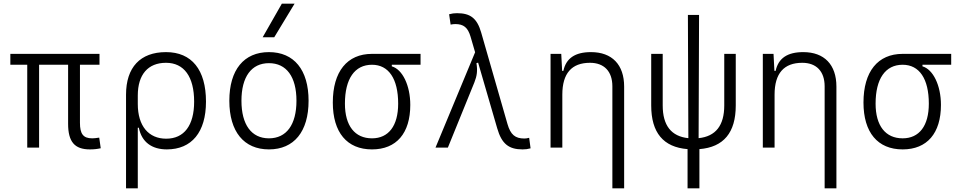

<svg xmlns="http://www.w3.org/2000/svg" viewBox="-20 -815 5313 1060"><path d="M476.1 9.8C500 9.8 516.1 7.8 536.1 3.4L527.8 -55.2C509.3 -52.2 497.6 -51.3 488.8 -51.3C439 -51.3 421.4 -76.7 421.4 -136.7V-457.5H529.3V-517.6H37.1V-457.5H130.4V0H195.8V-457.5H356V-131.8C356 -32.7 391.6 9.8 476.1 9.8Z M900.9 9.8C1038.6 9.8 1117.2 -85.4 1117.2 -253.9C1117.2 -429.7 1038.6 -527.3 896.5 -527.3C754.4 -527.3 675.8 -443.4 675.8 -292V224.6H740.7V-109.9H746.6C762.2 -29.8 819.3 9.8 900.9 9.8ZM740.7 -240.7V-287.6C740.7 -403.3 796.9 -468.3 896.5 -468.3C996.1 -468.3 1051.8 -391.6 1051.8 -253.9C1051.8 -122.6 996.6 -49.3 897.5 -49.3C800.8 -49.3 740.7 -119.1 740.7 -240.7Z M1464.8 9.8C1603 9.8 1683.6 -87.9 1683.6 -258.8C1683.6 -429.7 1603 -527.3 1464.8 -527.3C1326.7 -527.3 1246.1 -429.7 1246.1 -258.8C1246.1 -87.9 1326.7 9.8 1464.8 9.8ZM1464.8 -51.3C1368.2 -51.3 1313 -126.5 1313 -258.8C1313 -391.1 1368.2 -466.3 1464.8 -466.3C1561.5 -466.3 1616.7 -391.1 1616.7 -258.8C1616.7 -126.5 1561.5 -51.3 1464.8 -51.3ZM1430.2 -609.4H1494.1L1606.4 -794.9H1536.1Z M2033.7 9.8C2168.5 9.8 2245.1 -79.1 2245.1 -235.8C2245.1 -343.8 2201.7 -432.1 2143.1 -448.7V-457.5H2301.8V-517.6H2033.7C1896.5 -517.6 1817.4 -419.9 1817.4 -249C1817.4 -84 1895.5 9.8 2033.7 9.8ZM2033.7 -51.3C1939 -51.3 1884.3 -120.6 1884.3 -242.7C1884.3 -379.9 1938 -457.5 2033.7 -457.5C2126 -457.5 2178.2 -379.9 2178.2 -242.7C2178.2 -120.6 2125.5 -51.3 2033.7 -51.3Z M2865.2 9.8C2881.3 9.8 2893.1 8.3 2909.2 3.9L2901.4 -54.2C2890.1 -51.3 2882.8 -50.3 2875 -50.3C2824.2 -50.3 2798.8 -71.3 2781.7 -130.4L2636.7 -634.8C2613.8 -714.8 2576.2 -742.2 2503.4 -742.2C2487.3 -742.2 2475.6 -740.7 2459.5 -736.3L2467.8 -679.2C2478.5 -681.2 2485.4 -682.1 2493.7 -682.1C2539.1 -682.1 2563 -663.6 2578.1 -611.8L2603 -526.4L2384.3 0H2452.6L2599.1 -360.4C2613.3 -396 2617.2 -424.8 2610.4 -466.3L2619.6 -469.2L2725.1 -106.4C2750 -20 2789.6 9.8 2865.2 9.8Z M3360.8 224.6H3425.8V-336.9C3425.8 -458 3358.9 -527.3 3242.7 -527.3C3154.8 -527.3 3105 -493.2 3090.3 -423.8H3083.5L3078.6 -517.6H3019.5V0H3084.5V-292.5C3084.5 -410.2 3136.2 -468.3 3237.3 -468.3C3314.9 -468.3 3360.8 -421.4 3360.8 -338.4Z M3775.9 224.6H3841.3V8.3C3975.1 -2.4 4042 -82.5 4042 -232.9V-517.6H3978.5V-232.9C3978.5 -122.1 3931.2 -62 3836.9 -52.2L3839.4 -732.4H3777.8L3780.3 -52.2C3686 -62 3638.7 -122.1 3638.7 -232.9V-517.6H3575.2V-232.9C3575.2 -82.5 3642.1 -2.4 3775.9 8.3Z M4532.7 224.6H4597.7V-336.9C4597.7 -458 4530.8 -527.3 4414.6 -527.3C4326.7 -527.3 4276.9 -493.2 4262.2 -423.8H4255.4L4250.5 -517.6H4191.4V0H4256.3V-292.5C4256.3 -410.2 4308.1 -468.3 4409.2 -468.3C4486.8 -468.3 4532.7 -421.4 4532.7 -338.4Z M4963.4 9.8C5098.1 9.8 5174.8 -79.1 5174.8 -235.8C5174.8 -343.8 5131.3 -432.1 5072.8 -448.7V-457.5H5231.4V-517.6H4963.4C4826.2 -517.6 4747.1 -419.9 4747.1 -249C4747.1 -84 4825.2 9.8 4963.4 9.8ZM4963.4 -51.3C4868.7 -51.3 4814 -120.6 4814 -242.7C4814 -379.9 4867.7 -457.5 4963.4 -457.5C5055.7 -457.5 5107.9 -379.9 5107.9 -242.7C5107.9 -120.6 5055.2 -51.3 4963.4 -51.3Z"/></svg>

Font: Cascadia Mono Light
Style: Regular
Weight: 300
Monospace: yes
Designer: Aaron Bell
Foundry: Saja Typeworks
Version: Version 2404.023